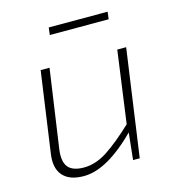

<svg xmlns="http://www.w3.org/2000/svg" viewBox="-101 -738 761 835"><g transform="rotate(-15 279.5 -320.0)"><path d="M152 -482 101 -127Q94 -73 114.5 -48.5Q135 -24 185 -24Q238 -24 291 -58.5Q344 -93 415 -160L418 -127Q350 -58 289.5 -23Q229 12 175 12Q110 12 80.5 -22.5Q51 -57 61 -121L112 -482ZM497 -482 429 0H399L413 -132L411 -147L457 -482ZM459 -652 455 -619H190L194 -652Z"/></g></svg>

Font: Exo 2 ExtraLight
Style: Italic
Weight: 250
Italic angle: -8°
Designer: Natanael Gama
Foundry: Natanael Gama
Version: Version 2.010